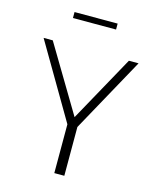

<svg xmlns="http://www.w3.org/2000/svg" viewBox="-130 -980 856 1067"><g transform="rotate(15 298.0 -447.0)"><path d="M164.1 -893.6V-859.4H412.1V-893.6ZM344.7 0V-280.8L581.5 -710.4H525.9L315.4 -329.6L87.9 -710.4H35.2L287.1 -280.8V0Z"/></g></svg>

Font: My Font
Style: ExtraLight
Weight: 500
Designer: Vernon Adams
Foundry: newtypography
Version: Version 0.001